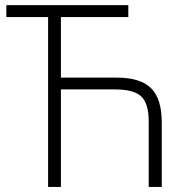

<svg xmlns="http://www.w3.org/2000/svg" viewBox="-20 -734 738 754"><path d="M4.9 -667V-713.9H483.9V-667H219.2V-429.2H439Q531.2 -429.2 573.2 -387.7Q615.2 -346.2 615.2 -253.9V0H564V-256.8Q564 -327.6 534.7 -355.2Q505.4 -382.8 432.1 -382.8H219.2V0H168.9V-667Z"/></svg>

Font: Open Sans Light
Style: Regular
Weight: 300
Foundry: Ascender Corporation
Version: Version 1.10